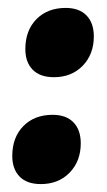

<svg xmlns="http://www.w3.org/2000/svg" viewBox="-20 -455 270 485"><path d="M11 -61Q11 -108 39 -136.5Q67 -165 113 -165Q147 -165 165.5 -146Q184 -127 184 -93Q184 -48 156 -19Q128 10 83 10Q48 10 29.5 -9Q11 -28 11 -61ZM44 -331Q44 -378 72 -406.5Q100 -435 146 -435Q180 -435 198.5 -416Q217 -397 217 -363Q217 -318 189 -289Q161 -260 116 -260Q81 -260 62.5 -279Q44 -298 44 -331Z"/></svg>

Font: Alegreya SC ExtraBold
Style: Italic
Weight: 800
Italic angle: -7°
Designer: Juan Pablo del Peral
Foundry: Huerta Tipografica
Version: Version 2.007; ttfautohint (v1.6)